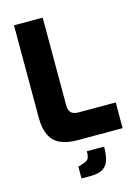

<svg xmlns="http://www.w3.org/2000/svg" viewBox="-140 -819 816 1118"><g transform="rotate(-15 268.0 -260.5)"><path d="M244 0Q181 0 140 -19Q99 -38 79 -79Q59 -120 59 -185V-742H232V-214Q232 -193 238.5 -180Q245 -167 258.5 -161Q272 -155 290 -155H515V0ZM208 221V150L234 142Q252 136 261.5 130Q271 124 275 111.5Q279 99 279 76H383Q383 127 372.5 158.5Q362 190 336 205.5Q310 221 264 221Z"/></g></svg>

Font: Exo Thin ExtraBold
Style: Regular
Weight: 800
Version: Version 2.000